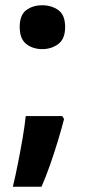

<svg xmlns="http://www.w3.org/2000/svg" viewBox="-20 -576 326 731"><path d="M55 -473Q55 -519 80 -537.5Q105 -556 141 -556Q176 -556 202 -537.5Q228 -519 228 -473Q228 -428 202 -408.5Q176 -389 141 -389Q105 -389 80 -408.5Q55 -428 55 -473ZM224 -123Q215 -88 201 -41.5Q187 5 170.5 52Q154 99 138 135H29Q39 93 48.5 45Q58 -3 66 -49.5Q74 -96 78 -134H217Z"/></svg>

Font: Noto Sans Cherokee
Style: Bold
Weight: 700
Designer: Monotype Design Team
Foundry: Monotype Imaging Inc.
Version: Version 2.001; ttfautohint (v1.8.4.7-5d5b)